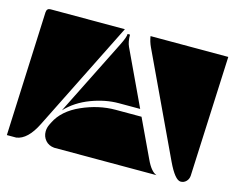

<svg xmlns="http://www.w3.org/2000/svg" viewBox="-75 -597 849 694"><g transform="rotate(15 350.0 -250.0)"><path d="M0 -10 20 -475Q21 -490 35 -490H313L109 -81Q77 -16 35 -10ZM409 -490H700L680 -40Q679 -27 670.5 -18.5Q662 -10 650 -10Q629 -10 600 -71L421 -451Q412 -470 409 -490ZM132 -59Q132 -73 139 -87L143 -95Q167 -144 230 -172Q293 -200 356 -200H453L520 -58Q539 -17 560 -10H177Q156 -12 144 -26Q132 -40 132 -59ZM169 -148 312 -434Q327 -464 327 -476H336Q336 -449 344 -432L441 -226H361Q311 -226 258 -206Q205 -186 169 -148Z"/></g></svg>

Font: PrimecolorCV1
Style: Medium
Weight: 500
Designer: gluk
Foundry: gluk
Version: Version 0.672